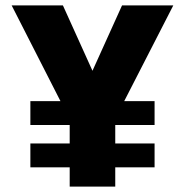

<svg xmlns="http://www.w3.org/2000/svg" viewBox="-20 -688 682 708"><path d="M405 0V-71H550V-159H405V-227H550V-315H438L619 -668H430L321 -427L212 -668H23L203 -315H92V-227H237V-159H92V-71H237V0Z"/></svg>

Font: Gantari ExtraBold
Style: Regular
Weight: 800
Designer: Anugrah Pasau
Foundry: Lafontype
Version: Version 1.000